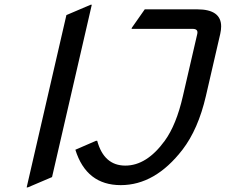

<svg xmlns="http://www.w3.org/2000/svg" viewBox="-20 -777 960 816"><path d="M300.3 -140.6 388.2 -178.7H393.1Q421.9 -73.2 512.7 -73.2Q603.5 -73.2 680.2 -178.7Q729.5 -246.6 757.3 -368.7L818.4 -632.8Q823.2 -654.3 798.8 -654.3H539.1L540.5 -659.2L595.2 -737.3H818.4Q919.9 -737.3 919.9 -664.6Q919.9 -650.4 916 -632.8L855 -368.7Q822.3 -227.5 755.4 -140.6Q639.2 9.8 493.2 9.8Q347.2 9.8 300.3 -140.6ZM93.3 19.5 262.2 -712.9 365.2 -756.8H370.1L201.2 -24.4L98.1 19.5Z"/></svg>

Font: Nova Script
Style: Regular
Weight: 400
Italic angle: -13°
Version: Version 2.001